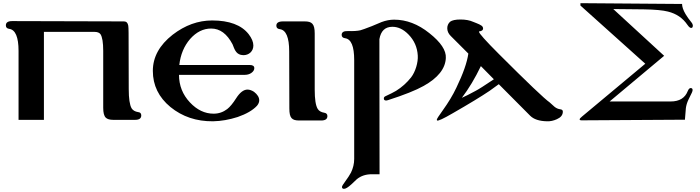

<svg xmlns="http://www.w3.org/2000/svg" viewBox="-20 -756 4413 1211"><path d="M851 -49C832 -52 818 -60 810 -73C798 -94 792 -135 792 -194L791 -549C791 -572 790 -587 789 -594C786 -612 777 -621 762 -621L57 -623C30 -623 17 -614 17 -596C17 -583 24 -576 38 -574C77 -569 97 -522 97 -435V0H257V-555H575C594 -555 607 -550 614 -540C625 -523 631 -488 631 -435V-76C631 -46 636 -25 647 -14C656 -5 672 0 695 0H831C858 0 871 -9 871 -28C871 -41 864 -48 851 -49Z M1601 -89C1610 -100 1615 -111 1615 -123C1615 -142 1604 -160 1582 -177C1568 -186 1554 -191 1541 -191C1517 -191 1493 -173 1470 -137C1449 -104 1430 -81 1413 -68C1388 -49 1360 -39 1327 -39C1272 -39 1222 -63 1178 -110C1132 -159 1109 -217 1109 -284H1525C1540 -284 1553 -288 1564 -295C1577 -304 1584 -314 1584 -326C1584 -339 1575 -346 1556 -346H1111C1118 -411 1141 -466 1179 -510C1218 -554 1262 -576 1312 -576C1367 -576 1412 -543 1447 -476C1458 -449 1466 -418 1499 -410C1504 -409 1510 -408 1515 -408C1550 -408 1578 -432 1578 -469C1578 -491 1568 -515 1548 -541C1503 -598 1426 -627 1318 -627C1230 -627 1147 -597 1069 -537C986 -472 944 -396 944 -309C944 -218 981 -142 1055 -81C1130 -20 1219 10 1324 9C1375 8 1426 -1 1479 -18C1534 -37 1575 -61 1601 -89Z M2025 -45C2006 -48 1992 -56 1984 -69C1971 -90 1965 -131 1965 -190V-545C1965 -606 1947 -621 1902 -621H1765C1737 -621 1723 -612 1723 -594C1723 -581 1730 -574 1745 -572C1784 -567 1804 -520 1804 -432L1805 -72C1805 -11 1821 4 1868 4H2005C2032 4 2045 -5 2045 -24C2045 -36 2038 -43 2025 -45Z M2792 -390C2795 -438 2760 -490 2688 -547C2617 -604 2543 -632 2466 -632C2440 -632 2414 -627 2387 -617L2325 -591C2286 -576 2262 -567 2253 -565C2236 -561 2209 -559 2174 -560C2148 -561 2135 -553 2135 -536C2135 -524 2142 -517 2156 -515C2195 -510 2214 -464 2214 -377V247C2214 276 2207 305 2194 332C2186 347 2174 366 2157 389C2144 406 2137 418 2137 423C2137 431 2141 435 2150 435C2160 435 2175 426 2196 407L2231 374C2257 353 2288 343 2325 343H2374L2373 -383V-509C2382 -561 2409 -587 2455 -587C2491 -587 2525 -571 2557 -538C2592 -502 2612 -458 2615 -406C2618 -362 2600 -303 2573 -268C2546 -234 2515 -206 2478 -183C2463 -174 2441 -163 2413 -150C2405 -147 2401 -142 2401 -135C2401 -126 2406 -122 2416 -122C2419 -122 2423 -123 2426 -124C2529 -157 2604 -187 2652 -214C2742 -264 2789 -323 2792 -390Z M3430 9C3451 10 3472 5 3492 -4C3517 -15 3529 -30 3530 -50C3531 -60 3525 -66 3512 -67C3499 -69 3488 -74 3477 -83L3447 -110C3414 -133 3307 -235 3127 -415C3043 -499 3001 -546 3001 -556C3001 -557 3002 -558 3003 -558C3019 -560 3027 -566 3027 -576C3027 -579 3026 -582 3025 -585C3020 -598 2992 -607 2965 -618C2943 -628 2916 -633 2884 -633C2853 -633 2831 -628 2819 -619C2807 -608 2801 -594 2801 -578C2801 -560 2808 -544 2823 -529L2934 -418C2926 -362 2901 -291 2859 -204C2836 -155 2807 -108 2774 -62C2748 -26 2735 -6 2735 -1C2735 1 2736 3 2737 4C2743 8 2776 -7 2836 -42C2939 -101 3016 -148 3068 -183C3089 -198 3109 -212 3126 -225L3324 -26C3346 -4 3381 8 3430 9ZM3095 -256C3034 -215 2996 -191 2980 -183C2943 -163 2914 -148 2893 -139C2937 -197 2977 -264 3013 -339Z M4344 -581C4348 -583 4350 -587 4350 -593C4350 -600 4347 -608 4341 -615C4326 -634 4313 -651 4304 -667C4289 -692 4282 -714 4282 -731L3641 -736V-721L4050 -354L3651 -21C3641 -13 3636 -7 3636 -3C3636 1 3640 3 3649 3L4300 -1C4303 -31 4305 -55 4306 -74C4308 -90 4313 -108 4322 -127L4344 -172C4351 -187 4350 -197 4341 -200C4332 -203 4324 -197 4318 -182C4301 -138 4265 -116 4210 -116H3825L4169 -404L3848 -699L4040 -697C4111 -696 4162 -691 4193 -683C4246 -670 4287 -642 4316 -599C4327 -583 4336 -577 4344 -581Z"/></svg>

Font: GFS Jackson
Style: Regular
Weight: 400
Designer: George Matthiopoulos
Foundry: George Matthiopoulos
Version: Version 1.0